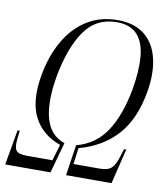

<svg xmlns="http://www.w3.org/2000/svg" viewBox="-106 -793 741 861"><g transform="rotate(10 265.0 -362.5)"><path d="M-24 0 4 -160H14L10 -125Q5 -85 15.5 -70Q26 -55 64 -55H181L203 -129Q120 -158 82.5 -230Q45 -302 67 -425Q83 -513 122 -581Q161 -649 221.5 -687Q282 -725 361 -725Q437 -725 483.5 -688Q530 -651 546 -584.5Q562 -518 547 -431Q525 -304 459.5 -231Q394 -158 287 -129L277 -55H396Q433 -55 449.5 -70Q466 -85 478 -125L489 -160H499L460 0H253L274 -140Q360 -162 409 -236Q458 -310 480 -432Q495 -518 489.5 -581.5Q484 -645 452.5 -680Q421 -715 359 -715Q265 -715 212 -639Q159 -563 134 -426Q114 -308 134.5 -235Q155 -162 221 -140L182 0Z"/></g></svg>

Font: Noto Serif Display ExtraCondensed Light
Style: Italic
Weight: 300
Width: 2
Italic angle: -12°
Designer: Monotype Design Team
Foundry: Monotype Imaging Inc.
Version: Version 2.009